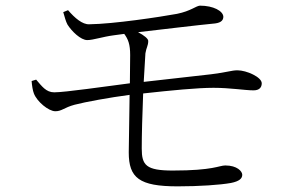

<svg xmlns="http://www.w3.org/2000/svg" viewBox="-20 -689 1040 680"><path d="M92 -402C93 -387 96 -368 100 -358C111 -329 152 -295 176 -295C199 -295 207 -308 244 -318C282 -328 370 -344 439 -353L436 -149C436 -59 473 -29 609 -29C686 -29 759 -34 798 -41C828 -47 838 -57 838 -70C838 -82 820 -103 778 -103C756 -103 736 -85 592 -85C497 -85 482 -104 482 -163C482 -209 484 -286 487 -358C587 -369 679 -378 736 -378C796 -378 847 -369 878 -369C899 -369 907 -380 907 -394C907 -416 853 -440 821 -440C800 -440 785 -433 728 -426L489 -399L495 -500C498 -520 505 -527 505 -544C505 -552 490 -564 469 -575C556 -585 679 -600 742 -606C765 -609 771 -619 771 -630C770 -650 736 -669 688 -669C674 -668 656 -650 607 -640C547 -629 382 -604 296 -603C272 -602 245 -625 221 -653L204 -646C209 -629 213 -613 219 -602C234 -578 266 -547 289 -547C310 -547 344 -559 383 -564L420 -569C434 -550 441 -532 441 -494L440 -394C354 -383 210 -362 172 -362C143 -362 128 -384 108 -407Z"/></svg>

Font: Noto Serif CJK HK Light
Style: Regular
Weight: 300
Designer: Ryoko NISHIZUKA 西塚涼子 (kana & ideographs); Frank Grießhammer (Latin, Greek & Cyrillic); Wenlong ZHANG 张文龙 (bopomofo); San
Foundry: Adobe
Version: Version 2.001;hotconv 1.1.0;makeotfexe 2.6.0